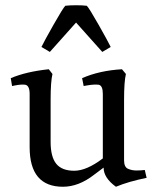

<svg xmlns="http://www.w3.org/2000/svg" viewBox="-20 -696 590 732"><path d="M453 -85Q453 -59 468 -52.5Q483 -46 500 -46Q517 -46 532 -48L539 -18Q470 -4 422 16Q375 -18 375 -57L339 -30Q280 16 220 16Q93 16 93 -135V-338Q93 -370 76 -373Q61 -375 36 -370L26 -368L21 -398Q80 -423 166 -432L180 -414Q173 -384 173 -316V-155Q173 -98 194.5 -71.5Q216 -45 263 -45Q310 -45 372 -92V-338Q372 -370 356 -373Q338 -375 310 -370L299 -368L293 -398Q359 -427 445 -432L460 -414Q453 -384 453 -316ZM311 -674Q320 -665 356 -601.5Q392 -538 402 -517L370 -498L270 -610L170 -498L138 -517Q148 -538 184 -601.5Q220 -665 229 -674Q245 -676 270 -676Q295 -676 311 -674Z"/></svg>

Font: Buenard
Style: Regular
Weight: 400
Designer: Gustavo Ibarra
Foundry: FontFuror
Version: Version 1.001 2011